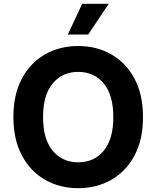

<svg xmlns="http://www.w3.org/2000/svg" viewBox="-20 -979 822 1009"><path d="M731.5 -363.6Q731.5 -244.7 686.6 -161.2Q641.7 -77.8 564.6 -33.9Q487.6 9.9 391 9.9Q294 9.9 217 -34.1Q139.9 -78.1 95.2 -161.8Q50.4 -245.4 50.4 -363.6Q50.4 -482.6 95.2 -566.1Q139.9 -649.5 217 -693.4Q294 -737.2 391 -737.2Q487.6 -737.2 564.6 -693.4Q641.7 -649.5 686.6 -566.1Q731.5 -482.6 731.5 -363.6ZM575.6 -363.6Q575.6 -479.4 525.2 -540.3Q474.8 -601.2 391 -601.2Q307.2 -601.2 256.7 -540.3Q206.3 -479.4 206.3 -363.6Q206.3 -248.2 256.7 -187.1Q307.2 -126.1 391 -126.1Q474.8 -126.1 525.2 -187.1Q575.6 -248.2 575.6 -363.6ZM336.6 -797.6 411.9 -959.2H551.8L443.5 -797.6Z"/></svg>

Font: Inter Zeller
Style: Bold
Weight: 700
Designer: Rasmus Andersson; Joe Bland
Foundry: zeller
Version: Version 3.015;git-dec3a8cb1